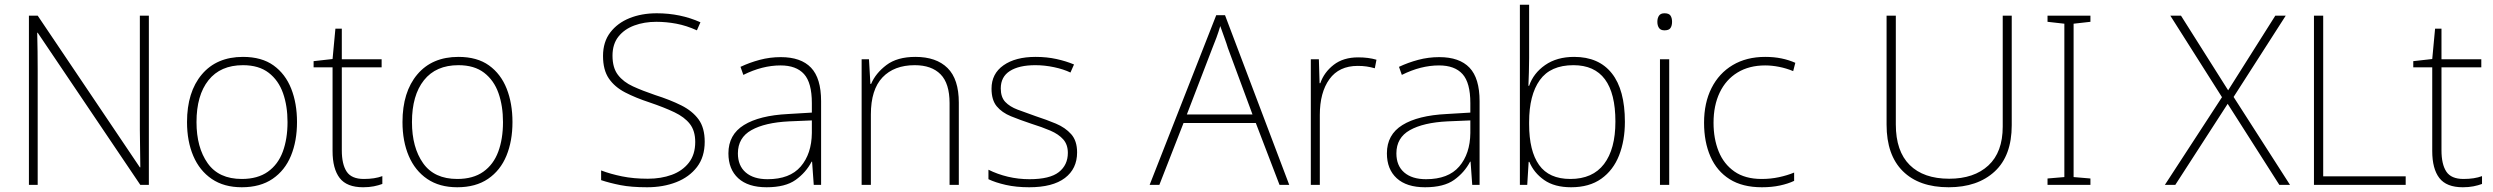

<svg xmlns="http://www.w3.org/2000/svg" viewBox="-20 -780 10518 810"><path d="M608 0H572L139 -642H137Q138 -601 138.5 -562.5Q139 -524 139 -481V0H102V-714H139L570 -74H572Q572 -108 571 -151Q570 -194 570 -231V-714H608Z M1233 -265Q1233 -185 1207.5 -123Q1182 -61 1130 -25.5Q1078 10 1000 10Q925 10 873.5 -25Q822 -60 795.5 -122Q769 -184 769 -265Q769 -392 831.5 -466Q894 -540 1005 -540Q1084 -540 1134 -504Q1184 -468 1208.5 -406Q1233 -344 1233 -265ZM809 -265Q809 -158 856 -91.5Q903 -25 1000 -25Q1067 -25 1110 -55.5Q1153 -86 1173 -140Q1193 -194 1193 -265Q1193 -333 1174 -387Q1155 -441 1113.5 -473Q1072 -505 1005 -505Q910 -505 859.5 -441.5Q809 -378 809 -265Z M1515 -25Q1538 -25 1557.5 -28Q1577 -31 1593 -37V-4Q1577 2 1557 6Q1537 10 1512 10Q1443 10 1413 -29Q1383 -68 1383 -143V-496H1303V-522L1383 -531L1395 -659H1422V-530H1590V-496H1422V-146Q1422 -87 1442.5 -56Q1463 -25 1515 -25Z M2142 -265Q2142 -185 2116.5 -123Q2091 -61 2039 -25.5Q1987 10 1909 10Q1834 10 1782.5 -25Q1731 -60 1704.5 -122Q1678 -184 1678 -265Q1678 -392 1740.5 -466Q1803 -540 1914 -540Q1993 -540 2043 -504Q2093 -468 2117.5 -406Q2142 -344 2142 -265ZM1718 -265Q1718 -158 1765 -91.5Q1812 -25 1909 -25Q1976 -25 2019 -55.5Q2062 -86 2082 -140Q2102 -194 2102 -265Q2102 -333 2083 -387Q2064 -441 2022.5 -473Q1981 -505 1914 -505Q1819 -505 1768.5 -441.5Q1718 -378 1718 -265Z M2953 -182Q2953 -118 2920.5 -75.5Q2888 -33 2833 -11.5Q2778 10 2710 10Q2643 10 2597.5 1Q2552 -8 2516 -20V-61Q2555 -46 2604 -36Q2653 -26 2713 -26Q2769 -26 2814 -42.5Q2859 -59 2886 -93.5Q2913 -128 2913 -181Q2913 -228 2890.5 -257Q2868 -286 2825 -306.5Q2782 -327 2720 -348Q2662 -367 2617.5 -390Q2573 -413 2548.5 -449Q2524 -485 2524 -544Q2524 -603 2554.5 -643Q2585 -683 2636 -703.5Q2687 -724 2751 -724Q2850 -724 2935 -686L2920 -652Q2876 -672 2833.5 -680Q2791 -688 2749 -688Q2698 -688 2656 -672.5Q2614 -657 2589 -625.5Q2564 -594 2564 -545Q2564 -494 2587 -464Q2610 -434 2650.5 -415.5Q2691 -397 2744 -379Q2807 -359 2854 -335.5Q2901 -312 2927 -276.5Q2953 -241 2953 -182Z M3274 -539Q3359 -539 3401.5 -494.5Q3444 -450 3444 -353V0H3413L3406 -98H3404Q3380 -52 3336.5 -21Q3293 10 3214 10Q3136 10 3094.5 -28Q3053 -66 3053 -133Q3053 -212 3118.5 -252.5Q3184 -293 3305 -299L3405 -305V-345Q3405 -431 3372 -467.5Q3339 -504 3273 -504Q3196 -504 3116 -464L3104 -498Q3142 -516 3185 -527.5Q3228 -539 3274 -539ZM3309 -268Q3207 -263 3150 -231Q3093 -199 3093 -133Q3093 -81 3126 -52.5Q3159 -24 3218 -24Q3312 -24 3358 -77.5Q3404 -131 3405 -219V-272Z M3842 -540Q3930 -540 3977.5 -493Q4025 -446 4025 -347V0H3986V-345Q3986 -428 3948 -466.5Q3910 -505 3839 -505Q3752 -505 3703 -453.5Q3654 -402 3654 -297V0H3615V-530H3646L3652 -426H3655Q3674 -471 3719.5 -505.5Q3765 -540 3842 -540Z M4524 -137Q4524 -68 4472.5 -29Q4421 10 4322 10Q4267 10 4223 0Q4179 -10 4150 -24V-64Q4188 -45 4232 -34.5Q4276 -24 4323 -24Q4409 -24 4447 -54Q4485 -84 4485 -135Q4485 -170 4465.5 -192Q4446 -214 4411 -229Q4376 -244 4331 -258Q4283 -274 4245 -289.5Q4207 -305 4185 -331.5Q4163 -358 4163 -406Q4163 -469 4213.5 -504.5Q4264 -540 4349 -540Q4396 -540 4437 -531Q4478 -522 4511 -508L4496 -474Q4467 -488 4427 -496.5Q4387 -505 4348 -505Q4279 -505 4240.5 -480.5Q4202 -456 4202 -407Q4202 -370 4221 -350Q4240 -330 4273 -317.5Q4306 -305 4349 -290Q4395 -275 4434.5 -258.5Q4474 -242 4499 -214Q4524 -186 4524 -137Z M5378 0 5278 -261H4973L4871 0H4830L5111 -716H5148L5419 0ZM5160 -578Q5155 -595 5146 -619.5Q5137 -644 5128 -670Q5121 -646 5112 -621.5Q5103 -597 5095 -578L4987 -297H5264Z M5710 -538Q5732 -538 5751 -535.5Q5770 -533 5787 -528L5780 -492Q5762 -497 5745.5 -499.5Q5729 -502 5708 -502Q5629 -502 5588.5 -446Q5548 -390 5548 -295V0H5510V-530H5544L5547 -429H5550Q5566 -475 5606.5 -506.5Q5647 -538 5710 -538Z M6052 -539Q6137 -539 6179.5 -494.5Q6222 -450 6222 -353V0H6191L6184 -98H6182Q6158 -52 6114.5 -21Q6071 10 5992 10Q5914 10 5872.5 -28Q5831 -66 5831 -133Q5831 -212 5896.5 -252.5Q5962 -293 6083 -299L6183 -305V-345Q6183 -431 6150 -467.5Q6117 -504 6051 -504Q5974 -504 5894 -464L5882 -498Q5920 -516 5963 -527.5Q6006 -539 6052 -539ZM6087 -268Q5985 -263 5928 -231Q5871 -199 5871 -133Q5871 -81 5904 -52.5Q5937 -24 5996 -24Q6090 -24 6136 -77.5Q6182 -131 6183 -219V-272Z M6431 -535Q6431 -509 6430 -475Q6429 -441 6428 -418H6431Q6449 -471 6498.5 -505.5Q6548 -540 6621 -540Q6725 -540 6780 -470.5Q6835 -401 6835 -266Q6835 -187 6810.5 -124.5Q6786 -62 6735.5 -26Q6685 10 6608 10Q6538 10 6494.5 -20.5Q6451 -51 6432 -97H6429L6423 0H6392V-760H6431ZM6618 -505Q6521 -505 6476 -442Q6431 -379 6431 -265V-256Q6431 -143 6473 -84Q6515 -25 6605 -25Q6699 -25 6747 -88Q6795 -151 6795 -267Q6795 -505 6618 -505Z M7002 -724Q7021 -724 7027.5 -714Q7034 -704 7034 -688Q7034 -672 7027.5 -662Q7021 -652 7002 -652Q6986 -652 6979 -662Q6972 -672 6972 -688Q6972 -704 6979 -714Q6986 -724 7002 -724ZM7022 -530V0H6983V-530Z M7413 10Q7331 10 7277 -24Q7223 -58 7196 -119.5Q7169 -181 7169 -262Q7169 -346 7200.5 -408.5Q7232 -471 7290 -505.5Q7348 -540 7427 -540Q7464 -540 7495.5 -533.5Q7527 -527 7554 -515L7545 -480Q7516 -492 7485.5 -498Q7455 -504 7427 -504Q7359 -504 7310 -474Q7261 -444 7235 -389.5Q7209 -335 7209 -262Q7209 -195 7230.5 -141.5Q7252 -88 7297 -56.5Q7342 -25 7412 -25Q7450 -25 7485 -32.5Q7520 -40 7549 -52V-17Q7524 -5 7489.5 2.5Q7455 10 7413 10Z M8467 -252Q8467 -123 8395 -56.5Q8323 10 8201 10Q8076 10 8007.5 -58Q7939 -126 7939 -254V-714H7978V-255Q7978 -142 8036.5 -84Q8095 -26 8203 -26Q8308 -26 8368.5 -82Q8429 -138 8429 -246V-714H8467Z M8799 0H8618V-27L8689 -33V-680L8618 -688V-714H8799V-688L8728 -680V-33L8799 -27Z M9641 0H9596L9378 -342L9157 0H9113L9354 -370L9136 -714H9181L9380 -399L9579 -714H9623L9403 -371Z M9742 0V-714H9781V-36H10129V0Z M10373 -25Q10396 -25 10415.5 -28Q10435 -31 10451 -37V-4Q10435 2 10415 6Q10395 10 10370 10Q10301 10 10271 -29Q10241 -68 10241 -143V-496H10161V-522L10241 -531L10253 -659H10280V-530H10448V-496H10280V-146Q10280 -87 10300.5 -56Q10321 -25 10373 -25Z"/></svg>

Font: Noto Sans Arabic UI XLt
Style: Regular
Weight: 200
Designer: Monotype Design Team, Nadine Chahine and Nizar Qandah
Foundry: Monotype Imaging Inc.
Version: Version 2.010; ttfautohint (v1.8.4.7-5d5b)